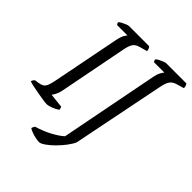

<svg xmlns="http://www.w3.org/2000/svg" viewBox="-253 -848 1191 1191"><g transform="rotate(45 342.5 -252.0)"><path d="M159 0Q150 0 127 -3.5Q104 -7 76 -12Q48 -17 24.5 -22Q1 -27 -8 -31Q-7 -39 -2.5 -45Q2 -51 6 -54L34 -58Q53 -61 65 -68.5Q77 -76 84.5 -95Q92 -114 99 -152L183 -579Q191 -620 201 -636.5Q211 -653 214 -656H124Q121 -659 118.5 -663Q116 -667 116 -674Q122 -680 135 -687Q148 -694 161 -699Q174 -704 180 -704H357Q361 -700 365 -692Q369 -684 369 -673L322 -660Q290 -652 277.5 -632.5Q265 -613 258 -574L171 -128Q166 -104 157 -87Q148 -70 142 -63L236 -53Q238 -50 240 -43.5Q242 -37 242 -31Q225 -19 201 -9.5Q177 0 159 0ZM294 200Q281 200 262.5 196Q244 192 226 185.5Q208 179 199 172Q203 156 211 149Q268 132 313 107.5Q358 83 383 60L507 -576Q514 -615 524.5 -633Q535 -651 539 -655H448Q446 -658 443.5 -662.5Q441 -667 442 -674Q449 -681 462 -687.5Q475 -694 487.5 -699Q500 -704 506 -704H684Q686 -700 690 -692Q694 -684 693 -672L648 -659Q618 -651 604.5 -632.5Q591 -614 583 -573L461 35Q452 57 430.5 85.5Q409 114 383 140Q357 166 332.5 183Q308 200 294 200Z"/></g></svg>

Font: Texturina Light
Style: Italic
Weight: 300
Italic angle: -11°
Designer: Guillermo Torres Carreño
Foundry: Omnibus-Type
Version: Version 1.002; ttfautohint (v1.8.3)